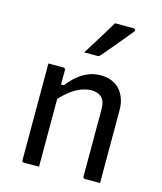

<svg xmlns="http://www.w3.org/2000/svg" viewBox="-121 -912 842 1000"><g transform="rotate(15 300.0 -412.0)"><path d="M514 0Q492 0 473.5 0Q455 0 433 0Q430 0 427.5 -1.5Q425 -3 423.5 -5Q422 -7 422 -11Q422 -72 422 -132.5Q422 -193 422 -253.5Q422 -314 422 -375Q422 -416 402.5 -435.5Q383 -455 347 -455Q326 -455 304 -448.5Q282 -442 260 -429Q238 -416 215.5 -396Q193 -376 170 -348V-443H200Q223 -473 249.5 -495.5Q276 -518 307 -530.5Q338 -543 373 -543Q407 -543 433.5 -532Q460 -521 477.5 -501Q495 -481 504.5 -453.5Q514 -426 514 -393Q514 -345 514 -297Q514 -249 514 -200.5Q514 -152 514 -103Q514 -77 514 -51.5Q514 -26 514 0ZM185 0Q171 0 158 0Q145 0 132 0Q119 0 104 0Q101 0 99 -0.5Q97 -1 95.5 -2.5Q94 -4 93.5 -6Q93 -8 93 -11Q93 -64 93 -117Q93 -170 93 -222Q93 -274 93 -327Q93 -380 93 -433Q93 -465 93 -490.5Q93 -516 93 -532Q109 -532 122.5 -532Q136 -532 148.5 -532Q161 -532 174 -532Q178 -532 180 -530.5Q182 -529 183.5 -527Q185 -525 185 -521Q185 -435 185 -348Q185 -261 185 -174Q185 -87 185 0ZM374 -824Q404 -824 425.5 -824Q447 -824 474 -824Q482 -824 484 -818Q486 -812 481 -807Q457 -778 436.5 -753Q416 -728 395 -703Q374 -678 345 -644Q343 -641 338.5 -638.5Q334 -636 328 -636Q309 -636 292.5 -636Q276 -636 258 -636Q277 -666 296.5 -697.5Q316 -729 335.5 -760.5Q355 -792 374 -824Z"/></g></svg>

Font: RecMonoLinear Nerd Font Mono
Style: Regular
Weight: 400
Monospace: yes
Version: Version 1.085; ttfautohint (v1.8.4.7-5d5b);Nerd Fonts 3.2.1